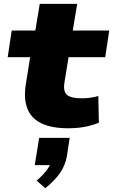

<svg xmlns="http://www.w3.org/2000/svg" viewBox="-20 -657 589 1000"><path d="M335 11Q248 11 195 -15Q142 -41 122.5 -91.5Q103 -142 114 -215L137 -359H20L41 -498H164L187 -637H382L359 -498H549L528 -359H337L315 -223Q309 -180 329.5 -162.5Q350 -145 406 -145Q429 -145 450.5 -148Q472 -151 492 -157L495 -18Q458 -3 419.5 4Q381 11 335 11ZM216 323 171 284Q208 251 226.5 225Q245 199 249 175L276 203H161L184 61H343L328 158Q320 204 292.5 244Q265 284 216 323Z"/></svg>

Font: Nunito Sans 10pt Expanded Black
Style: Italic
Weight: 900
Width: 7
Italic angle: -9°
Designer: Vernon Adams
Foundry: Vernon Adams
Version: Version 3.101;gftools[0.9.27]